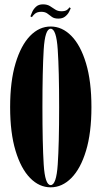

<svg xmlns="http://www.w3.org/2000/svg" viewBox="-20 -830 456 862"><path d="M207.5 11Q156 11 115 -31Q74 -73 49.8 -153.2Q25.5 -233.5 25.5 -349Q25.5 -465 49.8 -545.8Q74 -626.5 115 -668.8Q156 -711 207.5 -711Q259 -711 300.5 -668.8Q342 -626.5 366.2 -545.8Q390.5 -465 390.5 -349Q390.5 -233.5 366.2 -153.2Q342 -73 300.5 -31Q259 11 207.5 11ZM207.5 1Q233 1 239.2 -91.8Q245.5 -184.5 245.5 -349Q245.5 -513.5 239.2 -607.2Q233 -701 207.5 -701Q182 -701 176.2 -607.2Q170.5 -513.5 170.5 -349Q170.5 -184.5 176.2 -91.8Q182 1 207.5 1ZM242 -746.5Q223.5 -746.5 213.2 -754Q203 -761.5 192.8 -769.2Q182.5 -777 165 -777Q146 -777 135.5 -767.2Q125 -757.5 123.5 -753L116.5 -756.5Q119 -764 124.8 -776.8Q130.5 -789.5 142 -800Q153.5 -810.5 173 -810.5Q191.5 -810.5 204 -802.8Q216.5 -795 228 -787.2Q239.5 -779.5 255.5 -779.5Q273 -779.5 281.2 -785.8Q289.5 -792 291 -797L297.5 -793.5Q295.5 -787 289.5 -775.8Q283.5 -764.5 272 -755.5Q260.5 -746.5 242 -746.5Z"/></svg>

Font: Imbue 100pt ExtraBold
Style: Regular
Weight: 800
Designer: Tyler Finck
Foundry: Etcetera Type Company
Version: Version 1.102; ttfautohint (v1.8.3)